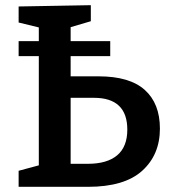

<svg xmlns="http://www.w3.org/2000/svg" viewBox="-20 -722 665 742"><path d="M52 0V-62L130 -83V-505H52V-563H130V-616L52 -635V-697L331 -702V-640L253 -617V-563H406V-505H253V-427H361Q481 -427 539.5 -374.5Q598 -322 598 -225Q598 -124 529.5 -62Q461 0 320 0ZM343 -344H253V-89H320Q394 -89 433 -122Q472 -155 472 -221Q472 -344 343 -344Z"/></svg>

Font: Bitter SemiBold
Style: Regular
Weight: 600
Designer: Sol Matas, and Bitter project Authors
Foundry: Sol Matas
Version: Version 2.001